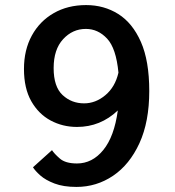

<svg xmlns="http://www.w3.org/2000/svg" viewBox="-20 -726 690 757"><path d="M281.5 11Q230 11 194.8 -2.5Q159.5 -16 139 -34.2Q118.5 -52.5 110 -66.5L185 -134Q193.5 -120.5 215.8 -101Q238 -81.5 283.5 -81.5Q344 -81.5 387.2 -134.5Q430.5 -187.5 444.5 -290.5Q376 -225.5 283.5 -225.5Q227 -225.5 179.5 -251Q132 -276.5 103.2 -327.2Q74.5 -378 74.5 -454Q74.5 -529 105.5 -585.8Q136.5 -642.5 191.8 -674.2Q247 -706 319.5 -706Q390 -706 446.2 -670.8Q502.5 -635.5 535.5 -560.8Q568.5 -486 568.5 -367Q568.5 -246 529.8 -161.5Q491 -77 425.8 -33Q360.5 11 281.5 11ZM191.5 -457.5Q191.5 -384 226.8 -351.2Q262 -318.5 311.5 -318.5Q357 -318.5 395.5 -350.8Q434 -383 447 -439.5Q438 -535.5 402.2 -573.8Q366.5 -612 318.5 -612Q266 -612 228.8 -571.5Q191.5 -531 191.5 -457.5Z"/></svg>

Font: Trispace Medium
Style: Regular
Weight: 500
Designer: Tyler Finck
Foundry: Etcetera Type Company
Version: Version 1.210; ttfautohint (v1.8.3)